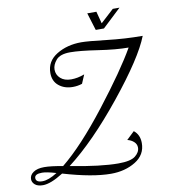

<svg xmlns="http://www.w3.org/2000/svg" viewBox="-190 -924 902 1015"><g transform="rotate(-10 261.0 -416.5)"><path d="M439 -149 481 -189Q512 -165 512 -120Q512 -57 456 -22.5Q400 12 324 12Q225 12 69 -34Q1 9 -41 9Q-69 9 -83.5 -3.5Q-98 -16 -98 -33Q-98 -55 -77 -69.5Q-56 -84 -19 -84Q18 -84 81 -72Q191 -161 329 -339Q467 -517 531 -629Q464 -629 368.5 -643.5Q273 -658 222 -658Q168 -658 146.5 -633Q125 -608 125 -582Q125 -554 146 -535Q167 -516 203 -516Q238 -516 275 -530L255 -483Q231 -475 205 -475Q160 -475 130 -499.5Q100 -524 100 -568Q100 -631 156.5 -665.5Q213 -700 289 -700Q324 -700 423 -688.5Q522 -677 615 -677Q572 -566 413.5 -369.5Q255 -173 115 -66Q277 -35 372 -35Q438 -35 463 -55Q488 -75 488 -100Q488 -118 474 -131Q460 -144 439 -149ZM-40 -12Q-7 -12 40 -42Q-10 -57 -35 -57Q-75 -57 -75 -35Q-75 -12 -40 -12ZM347 -845H396L413 -780L484 -845H520L420 -751H376Z"/></g></svg>

Font: Dynalight
Style: Regular
Weight: 400
Designer: Astigmatic (AOETI)
Foundry: Astigmatic (AOETI)
Version: Version 1.000